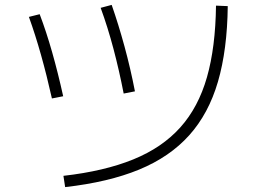

<svg xmlns="http://www.w3.org/2000/svg" viewBox="-20 -749 1040 784"><path d="M239 -31Q406 -50 524 -98Q642 -146 716 -228.5Q790 -311 825 -433.5Q860 -556 862 -726L910 -724Q908 -546 870 -415.5Q832 -285 752.5 -196.5Q673 -108 548 -56.5Q423 -5 246 15ZM192 -347Q171 -441 147.5 -524.5Q124 -608 98 -680L142 -691Q169 -620 193 -535.5Q217 -451 238 -356ZM485 -367Q467 -460 443.5 -549Q420 -638 391 -717L436 -729Q464 -649 488.5 -559Q513 -469 531 -376Z"/></svg>

Font: M PLUS 1 Code Light
Style: Regular
Weight: 300
Designer: Coji Morishita
Foundry: UNDERFOREST DESIGN
Version: Version 1.002